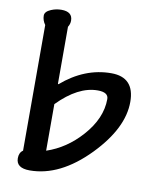

<svg xmlns="http://www.w3.org/2000/svg" viewBox="-85 -816 723 889"><g transform="rotate(10 276.5 -372.0)"><path d="M174.9 -411.3 177.4 -409.2Q285.1 -502.1 410.3 -502.1Q519.5 -502.1 519.5 -386.2Q519.5 -262.6 391.8 -130.8Q257.9 6.7 115.4 6.7Q51.8 6.7 51.8 -39.5Q51.8 -66.2 69.7 -77.9V-668.7Q55.4 -688.7 55.4 -710.8Q55.4 -729.7 83.6 -741.5Q106.7 -751.3 131.8 -751.3Q184.1 -751.3 184.1 -709.2Q184.1 -693.3 174.9 -679ZM174.9 -96.4Q266.7 -127.2 335.9 -204.6Q412.3 -289.7 412.3 -381Q412.3 -412.8 362.1 -412.8Q270.3 -412.8 174.9 -315.4Z"/></g></svg>

Font: Myanmar Handwriting
Style: Regular
Weight: 400
Designer: Khon Soe Zaw Thu
Foundry: PaOh Unicode khonsoezawthu@gmail.com and @hotmail.com
Version: Version 1.30 November 9, 2016